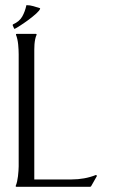

<svg xmlns="http://www.w3.org/2000/svg" viewBox="-20 -718 433 738"><path d="M51.8 -509.3Q51.8 -517.1 51.3 -527.1Q50.8 -537.1 49.8 -547.4Q48.8 -557.6 46.6 -567.4Q44.4 -577.1 41.5 -584V-586.9Q43.5 -587.9 44.9 -587.9H118.2L120.1 -586.9H120.6V-584Q117.2 -576.7 115.2 -567.1Q113.3 -557.6 112.5 -547.4Q111.8 -537.1 111.8 -527.1Q111.8 -517.1 111.8 -509.3V-28.3H255.9Q279.8 -28.3 303.2 -32.5Q326.7 -36.6 348.6 -45.4L351.6 -43.9L352.5 -41.5L330.1 -2L327.1 0H43L40.5 -1V-3.9Q43.5 -10.7 45.7 -20.5Q47.9 -30.3 49.1 -40.5Q50.3 -50.8 51 -60.8Q51.8 -70.8 51.8 -78.6ZM30.3 -624.5Q54.7 -635.3 65.4 -654.3Q76.2 -673.3 81.5 -698.2Q95.2 -698.2 108.2 -694.3Q121.1 -690.4 133.8 -686.5L134.3 -684.6Q132.3 -677.7 119.4 -666Q106.4 -654.3 90.3 -642.3Q74.2 -630.4 58.8 -620.4Q43.5 -610.4 36.1 -606.9L34.2 -608.4L28.8 -620.6V-622.6Z"/></svg>

Font: CAT Linz
Style: Regular
Weight: 400
Designer: Peter Wiegel
Foundry: Peter Wiegel
Version: Version 1.08